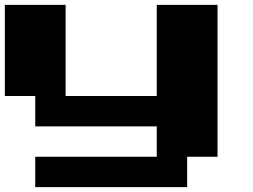

<svg xmlns="http://www.w3.org/2000/svg" viewBox="-20 -770 1040 790"><path d="M125 0V-125H625V-250H125V-375H0V-750H250V-375H625V-750H875V-125H750V0Z"/></svg>

Font: Press Start 2P
Style: Regular
Weight: 400
Designer: CodeMan38
Foundry: CodeMan38
Version: Version 3.000